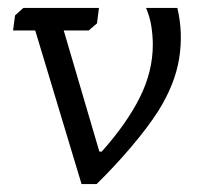

<svg xmlns="http://www.w3.org/2000/svg" viewBox="-20 -465 509 485"><path d="M225 -406 204 -388H141L231 -82H237Q301 -154 333.5 -219.5Q366 -285 366 -352Q366 -374 362.5 -397.5Q359 -421 349 -445H428Q443 -382 432.5 -317Q422 -252 380 -185Q354 -144 311.5 -94Q269 -44 224 0H186L69 -388H13L18 -426L39 -445H230Z"/></svg>

Font: Zilla Slab
Style: Italic
Weight: 400
Italic angle: -6°
Designer: Typotheque.com
Foundry: Typotheque type foundry
Version: Version 1.1; 2017; ttfautohint (v1.6)